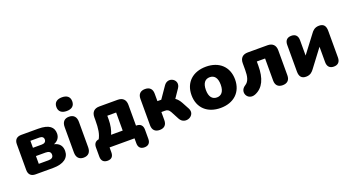

<svg xmlns="http://www.w3.org/2000/svg" viewBox="-56 -1426 4114 2249"><g transform="rotate(-20 2001.0 -302.0)"><path d="M364 0C496 0 565 -54 565 -140C565 -199 537 -242 469 -258C517 -276 546 -314 546 -364C546 -442 496 -492 356 -492H146C90 -492 60 -462 60 -407V-86C60 -30 90 0 146 0ZM223 -390H334C367 -390 387 -376 387 -347C387 -319 367 -303 334 -303H223ZM223 -200H343C385 -200 406 -184 406 -152C406 -119 385 -103 343 -103H223Z M743 -572C807 -572 842 -602 842 -658C842 -713 807 -743 743 -743C680 -743 644 -713 644 -658C644 -602 680 -572 743 -572ZM743 9C802 9 833 -26 833 -88V-404C833 -467 801 -501 743 -501C686 -501 655 -467 655 -404V-88C655 -26 686 9 743 9Z M994 139C1043 139 1068 112 1068 61V0H1379V61C1379 112 1405 139 1454 139C1502 139 1529 112 1529 61V-55C1529 -106 1501 -134 1450 -134H1446V-393C1446 -457 1411 -492 1347 -492H1119C1056 -492 1021 -457 1021 -393V-359C1021 -247 1010 -187 981 -133C940 -127 918 -100 918 -55V61C918 112 946 139 994 139ZM1135 -133C1157 -178 1170 -247 1170 -311V-358H1280V-133Z M1691 9C1749 9 1780 -23 1780 -81V-182H1826C1855 -182 1872 -172 1890 -140L1943 -40C1996 59 2149 -10 2096 -110L2048 -199C2032 -228 2012 -254 1986 -271L2058 -377C2121 -470 1988 -553 1926 -460L1828 -318H1780V-411C1780 -469 1749 -501 1691 -501C1634 -501 1602 -469 1602 -411V-81C1602 -23 1634 9 1691 9Z M2451 11C2614 11 2722 -87 2722 -246C2722 -405 2614 -503 2451 -503C2287 -503 2179 -405 2179 -246C2179 -87 2287 11 2451 11ZM2451 -120C2396 -120 2358 -158 2358 -246C2358 -335 2396 -372 2451 -372C2505 -372 2543 -335 2543 -246C2543 -158 2505 -120 2451 -120Z M3224 9C3282 9 3314 -23 3314 -81V-393C3314 -457 3278 -492 3215 -492H2970C2906 -492 2871 -457 2871 -393V-309C2871 -230 2859 -170 2809 -140C2719 -84 2781 41 2882 1C2986 -41 3033 -146 3033 -303V-356H3136V-81C3136 -23 3167 9 3224 9Z M3516 9C3572 9 3598 -23 3616 -47L3782 -267V-75C3782 -21 3810 9 3862 9C3914 9 3942 -21 3942 -75V-407C3942 -472 3915 -501 3860 -501C3805 -501 3778 -470 3760 -445L3594 -226V-417C3594 -472 3566 -501 3515 -501C3463 -501 3434 -472 3434 -417V-85C3434 -21 3461 9 3516 9Z"/></g></svg>

Font: Nunito Black
Style: Regular
Weight: 900
Designer: Vernon Adams
Foundry: Vernon Adams
Version: Version 3.602